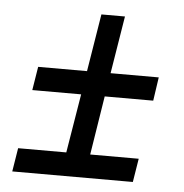

<svg xmlns="http://www.w3.org/2000/svg" viewBox="-41 -563 530 552"><g transform="rotate(5 223.5 -287.0)"><path d="M362 -51H14L25 -119H164L192 -289H51L62 -357H203L230 -523H298L271 -357H410L400 -289H260L233 -119H373Z"/></g></svg>

Font: Georama
Style: Italic
Weight: 400
Italic angle: -9°
Designer: Jean-Baptiste Levee
Foundry: Production Type
Version: Version 1.000